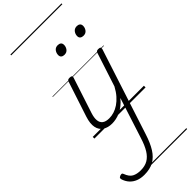

<svg xmlns="http://www.w3.org/2000/svg" viewBox="-551 -1062 1632 1632"><g transform="rotate(-45 265.5 -245.5)"><path d="M198 17Q148 17 114 -5Q80 -27 71 -71Q62 -115 83 -180L186 -494Q189 -506 195.5 -510.5Q202 -515 216 -515Q233 -515 239 -509Q245 -503 241 -491L136 -170Q122 -127 125 -96Q128 -65 149.5 -48.5Q171 -32 212 -32Q240 -32 269.5 -41Q299 -50 328 -69.5Q357 -89 384 -119.5Q411 -150 434 -193L532 -494Q535 -506 541.5 -510.5Q548 -515 561 -515Q580 -515 584.5 -507.5Q589 -500 585 -488L335 281Q309 363 276 415.5Q243 468 197 493.5Q151 519 83 519Q40 519 7.5 506Q-25 493 -47 469.5Q-69 446 -81 412Q-85 401 -83.5 393Q-82 385 -68 379Q-54 374 -47 376Q-40 378 -37 388Q-19 437 11.5 453.5Q42 470 88 470Q139 470 174 449.5Q209 429 235 387Q261 345 282 278L400 -88Q375 -57 348.5 -36.5Q322 -16 296 -4.5Q270 7 245 12Q220 17 198 17ZM324 -683Q306 -683 295 -692Q284 -701 284 -719Q284 -743 298.5 -762.5Q313 -782 341 -782Q359 -782 370 -773Q381 -764 381 -745Q381 -722 366.5 -702.5Q352 -683 324 -683ZM553 -683Q535 -683 523.5 -692Q512 -701 512 -719Q512 -743 527 -762.5Q542 -782 570 -782Q587 -782 598.5 -773Q610 -764 610 -745Q610 -722 595.5 -702.5Q581 -683 553 -683ZM0 490H615V500H0ZM0 -20H615V0H0ZM0 -505H615V-500H0ZM0 -1010H615V-1000H0Z"/></g></svg>

Font: Playwrite RO Guides
Style: Regular
Weight: 400
Designer: Veronika Burian, José Scaglione
Foundry: TypeTogether
Version: Version 1.003